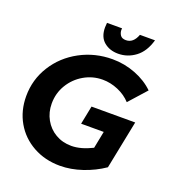

<svg xmlns="http://www.w3.org/2000/svg" viewBox="-160 -1035 1076 1173"><g transform="rotate(20 378.0 -448.5)"><path d="M641 -81Q580 -39 506 -14Q432 11 361 11Q264 11 186.5 -32Q109 -75 66 -150Q23 -225 23 -319Q23 -427 79.5 -517Q136 -607 232.5 -659Q329 -711 443 -711Q521 -711 593 -683Q665 -655 714 -607L613 -494Q579 -531 529.5 -552Q480 -573 429 -573Q364 -573 308 -540.5Q252 -508 218.5 -452.5Q185 -397 185 -330Q185 -273 211 -226.5Q237 -180 282.5 -153.5Q328 -127 385 -127Q447 -127 521 -164L543 -275H396L420 -395H704ZM461 -754Q406 -754 369 -785Q332 -816 332 -878L334 -908H432L431 -898Q431 -879 441.5 -863.5Q452 -848 478 -848Q526 -848 548 -908H646Q624 -830 573.5 -792Q523 -754 461 -754Z"/></g></svg>

Font: Argentum Sans SemiBold
Style: Italic
Weight: 600
Italic angle: -11°
Designer: Julieta Ulanovsky (font), Cristiano Sobral (main changes and remaster)
Foundry: Julieta Ulanovsky (font), Cristiano Sobral (main changes and remaster)
Version: Version 2.007;June 15, 2022;FontCreator 14.0.0.2814 64-bit; 